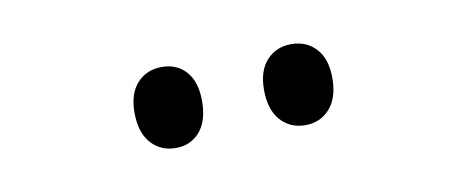

<svg xmlns="http://www.w3.org/2000/svg" viewBox="-28 -786 580 238"><g transform="rotate(-10 262.0 -667.0)"><path d="M180 -718Q199 -718 210.5 -705Q222 -692 222 -668Q222 -643 210.5 -629.5Q199 -616 180 -616Q161 -616 149 -629.5Q137 -643 137 -668Q137 -692 149 -705Q161 -718 180 -718ZM343 -718Q362 -718 374 -705Q386 -692 386 -668Q386 -643 374 -629.5Q362 -616 343 -616Q324 -616 312 -629.5Q300 -643 300 -668Q300 -692 312 -705Q324 -718 343 -718Z"/></g></svg>

Font: Noto Sans UI Cond
Style: Regular
Weight: 400
Width: 3
Designer: Monotype Design Team
Foundry: Monotype Imaging Inc.
Version: Version 1.001